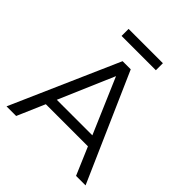

<svg xmlns="http://www.w3.org/2000/svg" viewBox="-232 -1040 1199 1199"><g transform="rotate(45 367.0 -440.5)"><path d="M632 0 554 -183H182L103 0H18L331 -712H403L716 0ZM211 -251H525L368 -617ZM215 -819V-881H518V-819Z"/></g></svg>

Font: Muli
Style: Regular
Weight: 400
Designer: Vernon Adams
Foundry: Vernon Adams
Version: Version 2.000